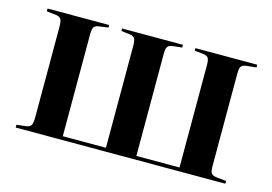

<svg xmlns="http://www.w3.org/2000/svg" viewBox="-74 -660 1140 804"><g transform="rotate(15 495.5 -258.0)"><path d="M43 0V-12L85 -17Q100 -19 105.5 -28Q111 -37 111 -63V-453Q111 -479 105.5 -488Q100 -497 85 -499L43 -504V-516H310V-505L267 -499Q252 -496 247.5 -487.5Q243 -479 243 -455V-16H430V-458Q430 -481 424.5 -490Q419 -499 402 -501L366 -505V-516H630V-504L592 -500Q574 -498 568 -490Q562 -482 562 -458V-16H749V-458Q749 -481 744 -490Q739 -499 721 -501L684 -505V-516H952V-504L912 -500Q893 -498 887 -490Q881 -482 881 -458V-58Q881 -34 887 -26Q893 -18 912 -16L952 -12V0Z"/></g></svg>

Font: Literata 72pt SemiBold
Style: Regular
Weight: 600
Designer: Latin by Veronika Burian and Jose Scaglione. Greek by Irene Vlachou. Cyrillic by Vera Evstafieva.
Foundry: TypeTogether
Version: Version 3.002